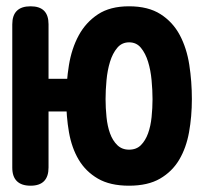

<svg xmlns="http://www.w3.org/2000/svg" viewBox="-20 -580 640 610"><path d="M134.2 -329.6H214.2V-225.8H134.2V-47.8Q134.2 -19.1 120 -4.6Q105.8 10 77.1 10Q48.4 10 33.7 -4.4Q19 -18.7 19 -47.4V-502.6Q19 -531.3 33.5 -545.6Q48 -560 77.1 -560Q105.8 -560 120 -545.8Q134.2 -531.6 134.2 -502.9ZM390 -104.5Q413.4 -104.5 427.7 -118.9Q442.1 -133.4 450.4 -156.3Q458.7 -179.2 461.6 -208Q464.6 -236.8 464.6 -264.7Q464.6 -293.5 461.6 -325.1Q458.7 -356.8 450.5 -383.6Q442.3 -410.4 427.9 -427.9Q413.6 -445.5 390.3 -445.5Q367 -445.5 352.4 -427.9Q337.7 -410.4 329.5 -383.6Q321.3 -356.8 318.4 -325.2Q315.4 -293.5 315.4 -265Q315.4 -236.8 318.4 -208Q321.3 -179.2 329.5 -156.4Q337.7 -133.6 352.5 -119.1Q367.4 -104.5 390 -104.5ZM389.8 10Q329.8 10 291.1 -12.5Q252.4 -35 230.1 -72.5Q207.8 -110 199.1 -160Q190.4 -210 190.4 -265Q190.4 -320 199 -373Q207.6 -426 230.1 -467.5Q252.6 -509 291.2 -534.5Q329.8 -560 389.8 -560Q450.9 -560 490 -535Q529.1 -510 551.2 -468.5Q573.2 -427 581.4 -374Q589.6 -321 589.6 -265Q589.6 -210 580.6 -160Q571.6 -110 549.3 -72.5Q527.1 -35 488.5 -12.5Q449.9 10 389.8 10Z"/></svg>

Font: Maple Mono
Style: Regular
Weight: 400
Monospace: yes
Designer: subframe7536
Version: Version 7.300